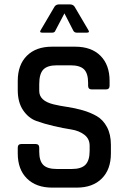

<svg xmlns="http://www.w3.org/2000/svg" viewBox="-20 -856 588 876"><path d="M61 -156V-182Q61 -199 78 -199H142Q159 -199 159 -182V-164Q159 -122 177.5 -103.5Q196 -85 239 -85H308Q351 -85 370 -104.5Q389 -124 389 -168V-191Q389 -223 364.5 -241.5Q340 -260 304 -265.5Q268 -271 225 -281Q182 -291 146 -304Q110 -317 85.5 -353Q61 -389 61 -445V-487Q61 -560 102.5 -601.5Q144 -643 217 -643H323Q397 -643 438.5 -601.5Q480 -560 480 -487V-465Q480 -448 463 -448H399Q382 -448 382 -465V-478Q382 -521 363.5 -539.5Q345 -558 302 -558H239Q196 -558 177.5 -538.5Q159 -519 159 -472V-441Q159 -396 224 -380Q253 -373 287.5 -368Q322 -363 357 -353Q392 -343 421 -326.5Q450 -310 468 -276.5Q486 -243 486 -195V-156Q486 -83 444.5 -41.5Q403 0 330 0H218Q145 0 103 -41.5Q61 -83 61 -156ZM376 -707H330Q319 -707 314 -717L274 -795L233 -717Q230 -707 218 -707H173Q158 -707 166 -719L229 -826Q236 -836 250 -836H298Q313 -836 320 -826L383 -719Q391 -707 376 -707Z"/></svg>

Font: Rajdhani SemiBold
Style: Regular
Weight: 600
Designer: Satya Rajpurohit, Jyotish Sonowal
Foundry: Indian Type Foundry
Version: Version 1.201 February 1, 2022